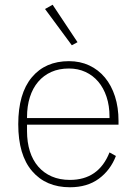

<svg xmlns="http://www.w3.org/2000/svg" viewBox="-20 -778 577 810"><path d="M275 12Q174 12 115.5 -56Q57 -124 57 -254Q57 -383 114 -451.5Q171 -520 271 -520Q318 -520 356.5 -502Q395 -484 422.5 -451Q450 -418 465 -371.5Q480 -325 480 -268V-252H94V-225Q94 -178 106 -140Q118 -102 141.5 -75Q165 -48 198.5 -33.5Q232 -19 275 -19Q396 -19 442 -135L469 -120Q446 -60 397 -24Q348 12 275 12ZM271 -489Q229 -489 196.5 -474.5Q164 -460 141 -433Q118 -406 106 -368Q94 -330 94 -284V-280H442V-286Q442 -332 429.5 -369.5Q417 -407 394.5 -433.5Q372 -460 340.5 -474.5Q309 -489 271 -489ZM170 -740 202 -758 307 -600 283 -587Z"/></svg>

Font: IBM Plex Sans Hebrew ExtLt
Style: Regular
Weight: 200
Designer: Mike Abbink, Paul van der Laan, Pieter van Rosmalen, Yanek Iontef
Foundry: Bold Monday
Version: Version 1.3